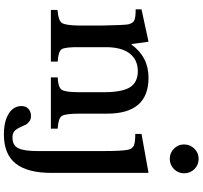

<svg xmlns="http://www.w3.org/2000/svg" viewBox="-47 -751 1039 985"><g transform="rotate(90 472.5 -258.5)"><path d="M206 -414H209Q272 -501 379 -501Q563 -501 563 -289V-149Q563 -74 575 -56Q587 -38 640 -35V0H377V-35Q427 -37 440 -55Q453 -73 453 -143V-271Q453 -366 427.5 -406Q402 -446 345 -446Q286 -446 253.5 -403Q221 -360 222 -277V-149Q221 -73 232.5 -55.5Q244 -38 296 -35V0H31V-34Q84 -38 97 -55.5Q110 -73 111 -142V-262Q109 -373 105 -397Q99 -421 84.5 -428Q70 -435 28 -435V-465L194 -501ZM867 -501V-3Q867 120 819 180.5Q771 241 670 241Q603 241 563.5 216.5Q524 192 524 150Q524 129 538 115.5Q552 102 576 102Q592 102 603.5 111Q615 120 619 127.5Q623 135 632 156Q643 179 654 188Q665 197 686 197Q725 197 740 168Q755 139 755 67V-264Q755 -367 748 -397Q743 -418 727 -425.5Q711 -433 667 -433V-465ZM721 -683Q721 -714 742.5 -736Q764 -758 795 -758Q826 -758 847.5 -736.5Q869 -715 869 -683Q869 -653 847.5 -631.5Q826 -610 795 -610Q764 -610 742.5 -631.5Q721 -653 721 -683Z"/></g></svg>

Font: Kolar Light
Style: Regular
Weight: 300
Designer: Ramakrishna Saiteja (Kannada); Shiva Nallaperumal (Latin)
Foundry: Indian Type Foundry
Version: Version 1.001;PS 1.0;hotconv 1.0.88;makeotf.lib2.5.647800